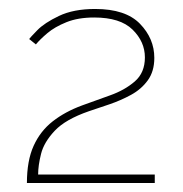

<svg xmlns="http://www.w3.org/2000/svg" viewBox="-20 -831 409 428"><path d="M40 -423Q40 -473 55 -506Q70 -539 97.5 -560.5Q125 -582 163 -596Q193 -607 225.5 -618.5Q258 -630 280.5 -649.5Q303 -669 303 -703Q303 -738 275.5 -765Q248 -792 190 -792Q154 -792 128 -781.5Q102 -771 85.5 -757Q69 -743 60 -732L45 -744Q47 -747 63 -763.5Q79 -780 111.5 -795.5Q144 -811 192 -811Q260 -811 292 -778Q324 -745 324 -702Q324 -672 309.5 -652Q295 -632 272 -619.5Q249 -607 224 -598.5Q199 -590 178 -583Q126 -565 102 -539.5Q78 -514 71.5 -488Q65 -462 65 -442H325V-423Z"/></svg>

Font: Raleway Thin Thin
Style: Regular
Weight: 250
Version: Version 4.026